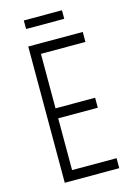

<svg xmlns="http://www.w3.org/2000/svg" viewBox="-132 -955 699 1021"><g transform="rotate(-15 217.0 -445.0)"><path d="M393 -750V-695H148V-395H366V-340H148V-55H393V0H93V-750ZM106 -890H316V-843H106Z"/></g></svg>

Font: Mohave Light
Style: Regular
Weight: 300
Designer: Gumpita Rahayu
Foundry: Tokotype
Version: Version 2.003